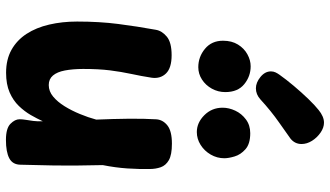

<svg xmlns="http://www.w3.org/2000/svg" viewBox="-254 -854 1122 653"><g transform="rotate(90 306.5 -527.0)"><path d="M226.9 12.8Q181.8 12.8 148.9 -5.6Q116.1 -24 94.7 -56.8Q73.3 -89.7 63.1 -133.8Q52.8 -178 52.8 -228.6Q52.8 -304.6 61 -368.5Q69.2 -432.4 80.8 -496.4Q84.3 -517.4 104.1 -533.8Q123.8 -550.2 167.2 -550.2Q210.6 -550.2 229.2 -531.2Q247.8 -512.1 243.9 -482.8Q238.2 -446.1 230.9 -412.7Q223.7 -379.2 218.8 -340.6Q214 -302 214 -249.1Q214.2 -213.2 219.2 -187.1Q224.2 -160.9 236.3 -146.6Q248.4 -132.3 268.8 -132.3Q290.1 -132.3 308.1 -147.3Q326 -162.2 340.8 -186.1Q355.6 -209.9 367.3 -238.4Q379.1 -266.9 386.3 -293.8Q383.9 -350 383.3 -403.7Q382.8 -457.4 385.3 -498.6Q387.1 -520.9 406.4 -536.1Q425.8 -551.2 468.1 -551.2Q506 -551.2 524.2 -540.8Q542.3 -530.3 548.3 -513.1Q554.3 -495.8 554.3 -475.6Q554.6 -459.3 554.2 -440.2Q553.8 -421 552.4 -400.2Q551 -379.4 548.1 -358.1Q545.2 -336.8 541 -316Q543.4 -216.3 542.3 -151.4Q541.2 -86.4 539.7 -36.3Q539.4 -9.4 517.9 1.9Q496.3 13.3 455.3 13.3Q416.1 13.3 400.6 -2Q385.1 -17.3 385.1 -33.1Q385.1 -42.9 387 -54.1Q388.9 -65.2 390.8 -79.6Q392.7 -93.9 391.9 -112Q383.1 -92.9 370.8 -71.3Q358.4 -49.8 339.8 -30.5Q321.2 -11.2 293.7 0.8Q266.1 12.8 226.9 12.8ZM208.1 -640.9Q172.8 -640.9 145.4 -663.7Q118 -686.4 118 -724.9Q118 -754.8 131 -775.8Q144 -796.9 164.2 -807.9Q184.3 -819 205 -819Q239 -819 265.8 -797.2Q292.7 -775.4 292.7 -732.6Q292.7 -708.3 281.1 -687.1Q269.4 -665.9 250 -653.4Q230.6 -640.9 208.1 -640.9ZM428.6 -635.9Q396.8 -635.9 371.3 -661.4Q345.8 -686.9 345.8 -723.6Q345.8 -745 355.9 -766.7Q366 -788.3 385.7 -802.9Q405.4 -817.6 432.6 -817.6Q468.8 -817.6 487.2 -801.2Q505.6 -784.8 511.6 -764.3Q517.7 -743.9 517.7 -729.4Q517.7 -704.7 505.2 -683.1Q492.7 -661.6 472.2 -648.7Q451.8 -635.9 428.6 -635.9ZM279.9 -836.8Q260.4 -836.8 241.4 -852.2Q222.3 -867.7 222.3 -887.9Q222.3 -896.3 225.6 -903.4Q228.9 -910.4 233.6 -916.9Q249.2 -939 271.5 -965.6Q293.8 -992.1 316.3 -1015.4Q338.9 -1038.7 353.7 -1050.2Q364.2 -1058.8 375.1 -1063.6Q385.9 -1068.4 396.8 -1068.4Q413.4 -1068.4 430.4 -1056.8Q447.4 -1045.1 458.4 -1027.7Q469.3 -1010.3 469.3 -992.1Q469.3 -969.1 450.7 -954.3Q435.9 -943.4 396.4 -915.9Q357 -888.4 317.9 -852.4Q300.7 -836.8 279.9 -836.8Z"/></g></svg>

Font: Playpen Sans
Style: Regular
Weight: 400
Designer: Laura Meseguer, Veronika Burian, José Scaglione, Kostas Bartsokas, Vera Evstafieva, Tom Grace, Yorlmar Campos
Foundry: TypeTogether
Version: Version 2.000